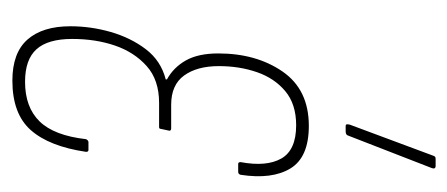

<svg xmlns="http://www.w3.org/2000/svg" viewBox="-232 -504 741 318"><g transform="rotate(90 139.0 -344.5)"><path d="M113 6Q67 6 45 -19Q23 -44 23 -90Q23 -124 32.5 -157Q42 -190 61 -215Q80 -240 111 -248V-250Q91 -261 79.5 -281.5Q68 -302 68 -335Q68 -398 98 -441.5Q128 -485 188 -485Q240 -485 258.5 -454.5Q277 -424 269 -372Q268 -368 264 -368H251Q248 -368 248 -372Q256 -415 242 -439.5Q228 -464 187 -464Q152 -464 130.5 -446Q109 -428 99 -399Q89 -370 89 -336Q89 -300 104.5 -278.5Q120 -257 153 -257H192Q196 -257 196 -254L193 -240Q193 -237 190 -237H150Q112 -237 89 -216.5Q66 -196 55 -164Q44 -132 44 -93Q44 -53 61 -34Q78 -15 115 -15Q157 -15 180.5 -39Q204 -63 210 -116Q212 -120 215 -120H228Q231 -120 231 -116Q222 -55 195 -24.5Q168 6 113 6ZM188 -546Q186 -546 185.5 -547.5Q185 -549 186 -553L237 -690Q238 -693 239 -694Q240 -695 243 -695H255Q257 -695 258 -693.5Q259 -692 258 -689L204 -550Q203 -546 197 -546Z"/></g></svg>

Font: Sofia Sans Extra Condensed Thin
Style: Italic
Weight: 250
Italic angle: -9°
Version: Version 4.100